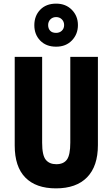

<svg xmlns="http://www.w3.org/2000/svg" viewBox="-20 -1120 619 1057"><path d="M519 -321Q519 -205 459.5 -144Q400 -83 288 -83Q178 -83 119.5 -142.5Q61 -202 61 -319V-807H212V-334Q212 -265 232 -240.5Q252 -216 290 -216Q330 -216 348.5 -241.5Q367 -267 367 -335V-807H519ZM289 -863Q234 -863 201.5 -896.5Q169 -930 169 -981Q169 -1033 201.5 -1066.5Q234 -1100 289 -1100Q342 -1100 375.5 -1066Q409 -1032 409 -982Q409 -932 376 -897.5Q343 -863 289 -863ZM289 -939Q308 -939 320.5 -951Q333 -963 333 -982Q333 -1001 320.5 -1013.5Q308 -1026 289 -1026Q270 -1026 257.5 -1013.5Q245 -1001 245 -982Q245 -963 256 -951Q267 -939 289 -939Z"/></svg>

Font: Noto Sans Kannada UI ExtraCondensed ExtraBold
Style: Regular
Weight: 800
Width: 2
Designer: Jelle Bosma - Monotype Design Team
Foundry: Monotype Imaging Inc.
Version: Version 2.005; ttfautohint (v1.8.4.7-5d5b)